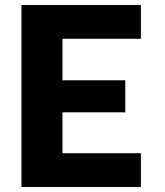

<svg xmlns="http://www.w3.org/2000/svg" viewBox="-20 -750 660 770"><path d="M66 0H545V-135.5H230.5V-299.5H482.5V-428H230.5V-594.5H545V-730H66Z"/></svg>

Font: Monaspace Neon ExtraBold
Style: Regular
Weight: 800
Designer: Riley Cran & the Lettermatic Team
Foundry: Lettermatic
Version: Version 1.200 (Monaspace Neon)